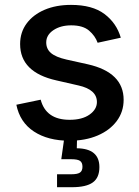

<svg xmlns="http://www.w3.org/2000/svg" viewBox="-20 -573 579 797"><path d="M268.1 11.2Q179.2 11.2 120.8 -27.1Q62.5 -65.4 47.9 -138.2L148.9 -159.2Q170.9 -75.7 269 -75.7Q321.3 -75.7 351.8 -97.4Q382.3 -119.1 382.3 -149.4Q382.3 -201.2 305.7 -218.3L213.9 -239.3Q63.5 -272.9 63.5 -390.1Q63.5 -439 90.6 -475.6Q117.7 -512.2 165.3 -532.5Q212.9 -552.7 274.9 -552.7Q363.3 -552.7 413.6 -514.9Q463.9 -477.1 481.4 -416.5L385.3 -395.5Q375 -424.3 349.6 -446Q324.2 -467.8 275.9 -467.8Q231.4 -467.8 201.7 -447.8Q171.9 -427.7 171.9 -397Q171.9 -369.6 191.7 -352.8Q211.4 -335.9 256.3 -325.7L344.2 -306.2Q493.2 -272.5 493.2 -158.7Q493.2 -108.9 464.6 -70.6Q436 -32.2 385.3 -10.5Q334.5 11.2 268.1 11.2ZM216.8 204.1V150.4H275.9Q301.8 150.4 312 143.3Q322.3 136.2 322.3 119.1Q322.3 101.6 312 94.7Q301.8 87.9 275.9 87.9H234.4L250 -22.9H299.8V0L298.8 42.5Q392.6 43.5 392.6 120.6Q392.6 164.6 365.2 184.3Q337.9 204.1 278.3 204.1Z"/></svg>

Font: Inter Medium
Style: Regular
Weight: 500
Designer: Rasmus Andersson
Foundry: rsms
Version: Version 4.001;git-9221beed3